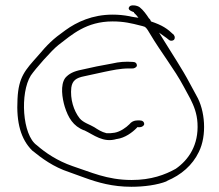

<svg xmlns="http://www.w3.org/2000/svg" viewBox="-20 -715 837 735"><path d="M47 -336C42 -245 60 -182 103 -139C140 -109 184 -76 245 -56L303 -35C355 -16 411 0 483 0C532 0 583 -7 618 -21V-22C674 -45 717 -83 741 -133C773 -197 765 -293 732 -349L706 -397C677 -452 641 -505 605 -564L589 -590L617 -570C625 -564 629 -559 635 -559C645 -559 649 -564 649 -571C649 -576 647 -579 646 -580V-581C620 -606 602 -618 558 -633C557 -637 554 -642 550 -645C541 -659 528 -677 515 -687C505 -695 480 -698 475 -689C467 -678 481 -673 493 -668V-666C493 -665 498 -662 502 -657L510 -647L496 -649C487 -650 480 -652 475 -653C454 -657 433 -659 411 -659C334 -659 274 -631 230 -599C182 -565 163 -546 124 -500C77 -447 51 -421 47 -336ZM98 -426C115 -451 178 -523 204 -543C255 -582 310 -633 411 -633C454 -633 483 -626 518 -617C523 -616 530 -614 535 -612C543 -606 549 -594 554 -586C596 -515 648 -450 683 -384L709 -336C722 -310 734 -281 736 -244C741 -160 702 -103 653 -69C612 -46 559 -26 484 -26C389 -26 326 -57 258 -79C200 -99 154 -130 121 -159C65 -198 56 -359 98 -426ZM228 -306C241 -265 260 -232 302 -216H303C339 -199 375 -167 427 -183H428C458 -187 487 -208 504 -226L505 -228H515C523 -228 532 -234 532 -240C532 -249 525 -254 515 -254H506C493 -254 483 -249 475 -239C463 -227 441 -211 419 -207L402 -205H388C368 -210 355 -219 341 -228C325 -238 299 -245 285 -262C262 -291 248 -336 253 -380C257 -407 272 -417 302 -423C328 -429 353 -434 380 -440C410 -446 439 -453 474 -453H487C493 -452 504 -458 504 -464C504 -473 498 -478 488 -478C461 -480 435 -478 410 -472C370 -465 330 -457 292 -448C262 -442 244 -433 230 -417C210 -390 218 -339 228 -306Z"/></svg>

Font: Stray Cat
Style: LtExt
Weight: 300
Version: Version 1.0